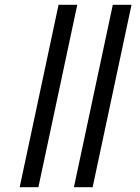

<svg xmlns="http://www.w3.org/2000/svg" viewBox="-20 -780 582 800"><path d="M62 0 224 -760H302L140 0ZM288 0 450 -760H528L366 0Z"/></svg>

Font: Noto IKEA Latin
Style: Italic
Weight: 400
Italic angle: -12°
Designer: Monotype Design Team
Foundry: Monotype Imaging Inc.
Version: Version 1.0